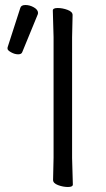

<svg xmlns="http://www.w3.org/2000/svg" viewBox="-20 -737 423 767"><path d="M192 -18 194 -107V-589L191 -695Q191 -705 210.5 -705Q230 -705 250 -697.5Q270 -690 270 -677L268 -588V-106L271 0Q271 10 251.5 10Q232 10 212 2.5Q192 -5 192 -18ZM61 -705Q64 -717 81.5 -717Q99 -717 115.5 -707.5Q132 -698 132 -685Q132 -682 131 -680L69 -529Q66 -520 52.5 -520Q39 -520 24.5 -528Q10 -536 10 -542.5Q10 -549 11 -550Z"/></svg>

Font: LXGW WenKai Lite
Style: Regular
Weight: 400
Designer: LXGW / Fontworks Inc.
Foundry: LXGW / Fontworks Inc.
Version: Version 1.511; March 25, 2025